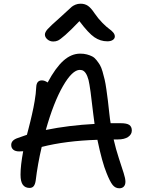

<svg xmlns="http://www.w3.org/2000/svg" viewBox="-20 -1012 766 1027"><path d="M265.1 -790Q246.6 -790 233.4 -801.5Q220.2 -813 220.2 -827.1Q220.2 -839.4 234.1 -855.5Q248 -871.6 300.8 -918Q316.4 -931.6 336.7 -950.9Q356.9 -970.2 364.3 -976.1Q371.6 -981.9 383.8 -987.1Q396 -992.2 411.1 -992.2Q433.6 -992.2 450.2 -981Q466.8 -969.7 485.8 -940.9Q505.9 -911.6 528.1 -889.4Q550.3 -867.2 563.5 -857.9Q576.7 -848.6 585.4 -838.4Q594.2 -828.1 594.2 -816.9Q594.2 -805.7 583.3 -798.3Q572.3 -791 554.2 -791Q517.1 -791 485.1 -812.7Q453.1 -834.5 404.8 -898.9Q357.4 -849.1 329.3 -824.7Q301.3 -800.3 290 -795.2Q278.8 -790 265.1 -790ZM83 -202.1Q62 -202.1 51 -211.4Q40 -220.7 40 -236.8Q40 -262.2 75.2 -273.9Q115.2 -288.6 124 -291Q126 -297.9 133.1 -325.7Q140.1 -353.5 142.6 -363.5Q145 -373.5 150.6 -397.7Q156.2 -421.9 158.9 -436Q161.6 -450.2 165.3 -470.9Q168.9 -491.7 170.9 -509.8Q172.9 -527.8 173.8 -545.9Q175.3 -582 204.1 -582Q218.8 -582 234.9 -570.8Q276.9 -649.4 319.1 -687.3Q361.3 -725.1 409.2 -725.1Q428.7 -725.1 444.6 -720.9Q460.4 -716.8 472.9 -710.4Q485.4 -704.1 495.8 -690.9Q506.3 -677.7 514.2 -664.8Q522 -651.9 528.6 -628.9Q535.2 -606 539.8 -586.2Q544.4 -566.4 549.1 -533.4Q553.7 -500.5 557.1 -473.6Q560.5 -446.8 564.9 -403.8Q568.4 -371.1 571.8 -353H625Q658.7 -353 671.9 -343.5Q685.1 -334 685.1 -314Q685.1 -293 665.3 -279.5Q645.5 -266.1 609.9 -266.1H587.9Q599.6 -214.8 616 -164.8Q632.3 -114.7 641.6 -85.9Q650.9 -57.1 650.9 -40Q650.9 -23.4 642.3 -14.2Q633.8 -4.9 618.2 -4.9Q596.7 -4.9 582.3 -22.9Q567.9 -41 549.8 -86.9Q526.4 -143.1 501 -264.2Q330.6 -258.8 203.1 -226.1Q181.6 -135.3 170.9 -45.9Q168 -26.4 160.4 -16.6Q152.8 -6.8 138.2 -6.8Q114.7 -6.8 102.3 -23.4Q89.8 -40 89.8 -78.1Q89.8 -127 104 -203.1Q97.2 -202.1 83 -202.1ZM407.2 -638.2Q366.7 -638.2 316.7 -551.3Q266.6 -464.4 225.1 -316.9Q348.1 -341.8 485.8 -349.1Q482.9 -368.2 479 -400.9Q462.9 -546.4 453.6 -584Q441.4 -629.9 418.5 -636.7Q413.1 -638.2 407.2 -638.2Z"/></svg>

Font: Shantell Sans Bouncy
Style: Regular
Weight: 400
Designer: Stephen Nixon, Anya Danilova, Shantell Martin
Foundry: Arrow Type
Version: Version 1.006;[9816181b4]